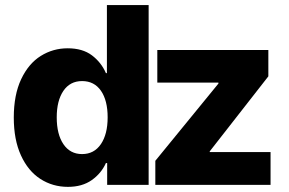

<svg xmlns="http://www.w3.org/2000/svg" viewBox="-20 -727 1138 755"><path d="M34.2 -264.6Q34.2 -354 63.2 -415.5Q92.3 -477.1 140.4 -507.1Q188.5 -537.1 246.1 -537.1Q304.7 -537.1 341.6 -509.3Q378.4 -481.4 396.5 -439.5H400.4V-707H564.5V0H401.4V-85.9H396.5Q378.4 -45.4 340.8 -18.8Q303.2 7.8 247.1 7.8Q187 7.8 138.7 -23.4Q90.3 -54.7 62.3 -116.2Q34.2 -177.7 34.2 -264.6ZM403.3 -265.6Q403.3 -332 377 -370.1Q350.6 -408.2 302.7 -408.2Q255.4 -408.2 229.2 -369.6Q203.1 -331.1 203.1 -265.6Q203.1 -198.7 229.5 -159.9Q255.9 -121.1 302.7 -121.1Q350.1 -121.1 376.7 -160.2Q403.3 -199.2 403.3 -265.6ZM590.8 -94.7 838.9 -398.4V-402.3H598.6V-530.3H1035.2V-426.8L804.7 -131.8V-128.9H1043.9V0H590.8Z"/></svg>

Font: Pretendard ExtraBold
Style: Regular
Weight: 800
Designer: Base glyphs from Inter by Rasmus Andersson; Hangeul glyphs from Noto Sans CJK(Source Han Sans) by Jang Soo-young and Kan
Foundry: Kil Hyung-jin
Version: Version 1.309